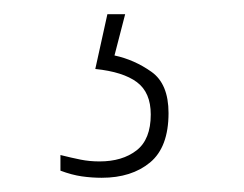

<svg xmlns="http://www.w3.org/2000/svg" viewBox="-20 -29 343 270"><path d="M123 221Q109 221 95 219Q81 217 65 211V189Q81 193 93.5 195.5Q106 198 120 198Q152 198 172 182.5Q192 167 192 132Q192 101 172.5 86.5Q153 72 114 68L131 -9H156L141 49Q169 55 193 72Q217 89 217 130Q217 178 191 199.5Q165 221 123 221Z"/></svg>

Font: Noto Serif Tamil SemiCondensed Thin
Style: Italic
Weight: 100
Width: 4
Italic angle: -12°
Designer: Indian Type Foundry, Tom Grace, and the Monotype Design Team
Foundry: Monotype Imaging Inc.
Version: Version 2.003; ttfautohint (v1.8.4.7-5d5b)